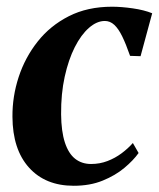

<svg xmlns="http://www.w3.org/2000/svg" viewBox="-20 -556 484 586"><path d="M205 11Q118.5 11 68.5 -44.5Q18.5 -100 18 -199.5Q17.5 -261.5 37 -321Q56.5 -380.5 94.8 -429Q133 -477.5 190 -506.5Q247 -535.5 322 -535.5Q350.5 -535.5 385.2 -530.5Q420 -525.5 444.5 -515.5L409 -384.5L377 -385.5Q364.5 -421.5 353 -445Q341.5 -468.5 328.8 -480.2Q316 -492 300 -492Q275.5 -492 251.5 -471Q227.5 -450 208.2 -412Q189 -374 177.5 -322Q166 -270 166.5 -207Q167 -155 178 -121.2Q189 -87.5 209.2 -71.5Q229.5 -55.5 258 -55.5Q284.5 -55.5 308 -64.5Q331.5 -73.5 351.2 -88.2Q371 -103 385.5 -119.5L403 -89Q387 -66.5 359.5 -43.5Q332 -20.5 293.5 -4.8Q255 11 205 11Z"/></svg>

Font: Merriweather 96pt
Style: Bold Italic
Weight: 700
Italic angle: -7.8°
Version: Version 2.101